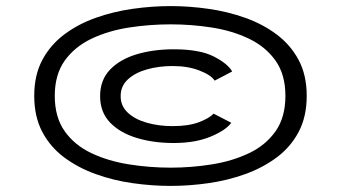

<svg xmlns="http://www.w3.org/2000/svg" viewBox="-20 -664 1118 631"><path d="M541 -53Q479.5 -53 416 -62Q352.5 -71 294.8 -91.8Q237 -112.5 191.2 -146.5Q145.5 -180.5 119 -230.5Q92.5 -280.5 92.5 -349Q92.5 -417 119 -466.8Q145.5 -516.5 191.2 -550.8Q237 -585 294.8 -605.5Q352.5 -626 416 -635Q479.5 -644 541 -644Q601.5 -644 664.8 -635Q728 -626 785.8 -605.5Q843.5 -585 889.2 -550.8Q935 -516.5 961.5 -466.8Q988 -417 988 -349Q988 -280.5 961.5 -230.5Q935 -180.5 889.2 -146.5Q843.5 -112.5 785.8 -91.8Q728 -71 664.8 -62Q601.5 -53 541 -53ZM541 -113Q609.5 -113 676.5 -123.8Q743.5 -134.5 798.2 -160.5Q853 -186.5 885.5 -232.5Q918 -278.5 918 -349Q918 -419 885.5 -464.8Q853 -510.5 798.2 -536.8Q743.5 -563 676.5 -573.5Q609.5 -584 541 -584Q471.5 -584 403.8 -573.5Q336 -563 280.8 -536.8Q225.5 -510.5 192.8 -464.8Q160 -419 160 -349Q160 -278.5 192.8 -232.5Q225.5 -186.5 280.8 -160.5Q336 -134.5 403.8 -123.8Q471.5 -113 541 -113ZM551 -194Q484 -194 429 -210.8Q374 -227.5 341.5 -261.5Q309 -295.5 309 -348Q309 -401 341.5 -435Q374 -469 429 -485.5Q484 -502 551 -502Q636.5 -502 682.8 -478.2Q729 -454.5 743 -429L685.5 -399Q673.5 -417.5 635.5 -432.2Q597.5 -447 547.5 -447Q502 -447 463 -436Q424 -425 400.2 -403Q376.5 -381 376.5 -348Q376.5 -315.5 400.2 -293.5Q424 -271.5 463 -260.5Q502 -249.5 547.5 -249.5Q599 -249.5 633.2 -262.2Q667.5 -275 682 -290.5L740 -260.5Q722.5 -236 672.2 -215Q622 -194 551 -194Z"/></svg>

Font: Trispace Expanded
Style: Regular
Weight: 400
Width: 7
Designer: Tyler Finck
Foundry: Etcetera Type Company
Version: Version 1.210; ttfautohint (v1.8.3)